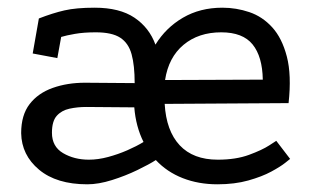

<svg xmlns="http://www.w3.org/2000/svg" viewBox="-20 -464 817 499"><path d="M81 -416Q117 -430 147.5 -437Q178 -444 226 -444Q291 -444 329.5 -418Q368 -392 384 -348Q411 -392 455.5 -418Q500 -444 558 -444Q594 -444 628 -432.5Q662 -421 687.5 -393Q713 -365 725.5 -317Q738 -269 730 -196L408 -194Q412 -124 447 -86.5Q482 -49 546 -49Q593 -49 627 -61.5Q661 -74 679.5 -86Q698 -98 698 -98L734 -51Q734 -51 721.5 -41Q709 -31 685 -18Q661 -5 625.5 5Q590 15 545 15Q496 15 455 -1Q414 -17 385 -48Q368 -37 337 -22Q306 -7 271 4Q236 15 207 15Q127 15 81.5 -23Q36 -61 35 -118Q35 -165 57 -193.5Q79 -222 117 -235.5Q155 -249 201 -249L330 -248Q330 -294 322 -323Q314 -352 292.5 -366Q271 -380 229 -380Q198 -380 175 -376Q152 -372 139 -368L129 -313L65 -325ZM204 -186Q181 -186 160.5 -181.5Q140 -177 127.5 -163Q115 -149 115 -119Q115 -83 144 -66Q173 -49 211 -49Q235 -49 261 -56Q287 -63 311 -73.5Q335 -84 353 -95Q343 -115 337 -137.5Q331 -160 329 -185ZM663 -257Q662 -317 636.5 -348.5Q611 -380 555 -380Q496 -380 457 -347.5Q418 -315 409 -256Z"/></svg>

Font: Podkova
Style: Regular
Weight: 400
Designer: Ilya Yudin
Foundry: Cyreal (www.cyreal.org)
Version: Version 2.103